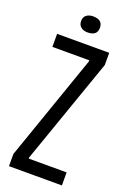

<svg xmlns="http://www.w3.org/2000/svg" viewBox="-153 -848 603 900"><g transform="rotate(20 149.0 -397.5)"><path d="M17 0V-61L201 -589V-595H17V-660H277V-599L92 -71V-65H281V0ZM148 -715Q128 -715 115 -725.5Q102 -736 102 -755Q102 -775 115 -785Q128 -795 148 -795Q196 -795 196 -755Q196 -715 148 -715Z"/></g></svg>

Font: Bricolage Grotesque 96pt Condensed Light
Style: Regular
Weight: 300
Width: 3
Designer: Mathieu Triay
Foundry: Atelier Triay
Version: Version 1.001; ttfautohint (v1.8.4.7-5d5b);gftools[0.9.33.de